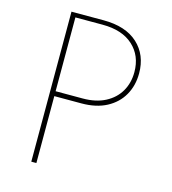

<svg xmlns="http://www.w3.org/2000/svg" viewBox="-120 -922 912 1020"><g transform="rotate(15 336.0 -412.5)"><path d="M146.5 0H174.5V-368H323.5Q404.5 -368 461.5 -398.2Q518.5 -428.5 548.5 -481.2Q578.5 -534 578.5 -601Q578.5 -702.5 511.8 -763.8Q445 -825 323.5 -825H146.5ZM174.5 -395V-801H323.5Q432.5 -801 492.5 -746Q552.5 -691 552.5 -601Q552.5 -541.5 525.5 -495Q498.5 -448.5 447.2 -421.8Q396 -395 323.5 -395Z"/></g></svg>

Font: Spartan Thin
Style: Regular
Weight: 100
Designer: Matt Bailey, Mirko Velimirovic
Foundry: Matt Bailey
Version: Version 1.003; ttfautohint (v1.8.3)